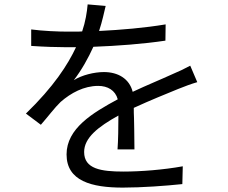

<svg xmlns="http://www.w3.org/2000/svg" viewBox="-20 -815 1040 874"><path d="M592 -135C592 -159 591 -192 591 -227L590 -278C589 -295 589 -309 589 -324C665 -359 735 -387 791 -410C818 -421 853 -434 878 -441L846 -516C818 -501 795 -490 764 -477C712 -453 652 -429 584 -397C569 -457 517 -487 453 -487C409 -487 352 -473 316 -450C352 -497 382 -551 405 -602C513 -606 633 -615 733 -630L734 -704C638 -688 532 -679 431 -674C446 -719 454 -760 461 -788L379 -795C376 -760 369 -716 354 -672C343 -671 332 -671 321 -671H289C244 -671 175 -674 122 -681V-606C178 -602 242 -600 285 -600H326C289 -521 225 -421 98 -298L166 -247C201 -287 228 -324 256 -351C303 -392 362 -424 427 -424C470 -424 505 -404 516 -363C401 -301 283 -230 283 -112C283 9 397 39 539 39C625 39 735 31 810 23L812 -58C724 -42 620 -34 542 -34C440 -34 363 -46 363 -123C363 -188 427 -238 519 -289C519 -237 518 -174 515 -135Z"/></svg>

Font: Spoqa Han Sans Neo Regular
Style: Regular
Weight: 400
Designer: [Spoqa Han Sans Neo] Dong-huui Kim  Younghwa Kang  Yujin Lee  [Noto Sans] Ryoko NISHIZUKA  (kana & ideographs); Paul D. 
Foundry: Spoqa (http://www.spoqa-han-sans.com)
Version: Version 1.000